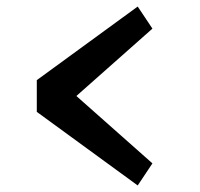

<svg xmlns="http://www.w3.org/2000/svg" viewBox="-20 -582 610 587"><path d="M92.5 -240V-337L401 -562L446 -494.5L213.5 -288.5L446 -82.5L401 -15Z"/></svg>

Font: League Mono Narrow Medium
Style: Regular
Weight: 500
Width: 3
Designer: Tyler Finck
Foundry: The League of Moveable Type / Tyler Finck
Version: Version 2.210